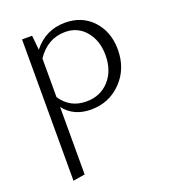

<svg xmlns="http://www.w3.org/2000/svg" viewBox="-131 -513 789 896"><g transform="rotate(-20 264.0 -64.5)"><path d="M294 -418Q379 -418 431.5 -361Q484 -304 484 -216Q484 -121 423 -58Q362 5 272 5Q186 5 139 -56V279L80 289V-413H130L137 -341Q198 -418 294 -418ZM264 -38Q334 -38 377.5 -86Q421 -134 421 -211Q421 -283 382 -330Q343 -377 280 -377Q193 -377 139 -297V-105Q183 -38 264 -38Z"/></g></svg>

Font: EauTestText Semilight
Style: Italic
Weight: 300
Italic angle: -12°
Designer: Christian Thalmann (Catharsis Fonts)
Version: Version 0.001;PS 000.001;hotconv 1.0.88;makeotf.lib2.5.64775